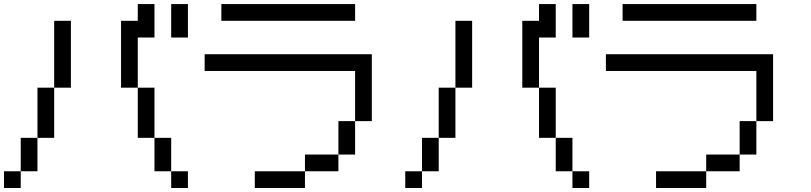

<svg xmlns="http://www.w3.org/2000/svg" viewBox="-20 -937 4040 957"><path d="M0 0V-83.3H83.3V0ZM750 -916.7V-750H666.7V-500H583.3V-833.3H666.7V-916.7ZM750 -83.3V-250H833.3V-83.3ZM750 -250H666.7V-500H750ZM166.7 -83.3H83.3V-250H166.7ZM916.7 -916.7V-750H833.3V-916.7ZM166.7 -250V-500H250V-250ZM916.7 -83.3V0H833.3V-83.3ZM333.3 -500H250V-833.3H333.3Z M1750 -916.7V-833.3H1083.3V-916.7ZM1666.7 -166.7V-83.3H1500V-166.7ZM1666.7 -333.3H1750V-166.7H1666.7ZM1000 -583.3V-666.7H1833.3V-333.3H1750V-583.3ZM1250 0V-83.3H1500V0Z M2000 0V-83.3H2083.3V0ZM2750 -916.7V-750H2666.7V-500H2583.3V-833.3H2666.7V-916.7ZM2750 -83.3V-250H2833.3V-83.3ZM2750 -250H2666.7V-500H2750ZM2166.7 -83.3H2083.3V-250H2166.7ZM2916.7 -916.7V-750H2833.3V-916.7ZM2166.7 -250V-500H2250V-250ZM2916.7 -83.3V0H2833.3V-83.3ZM2333.3 -500H2250V-833.3H2333.3Z M3750 -916.7V-833.3H3083.3V-916.7ZM3666.7 -166.7V-83.3H3500V-166.7ZM3666.7 -333.3H3750V-166.7H3666.7ZM3000 -583.3V-666.7H3833.3V-333.3H3750V-583.3ZM3250 0V-83.3H3500V0Z"/></svg>

Font: GalmuriMono11 Regular
Style: Regular
Weight: 400
Designer: Lee Minseo (quiple)
Version: Version 2.399;hotconv 1.1.1;makeotfexe 2.6.0 DEVELOPMENT